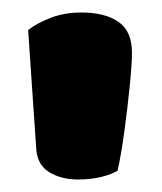

<svg xmlns="http://www.w3.org/2000/svg" viewBox="-20 -655 259 307"><path d="M168 -382Q158 -376 141.5 -372Q125 -368 105 -368Q78 -368 59 -379.5Q40 -391 38 -416L25 -607Q39 -618 61 -626.5Q83 -635 110 -635Q148 -635 169.5 -620Q191 -605 191 -571Q191 -553 187.5 -518Q184 -483 179 -446Q174 -409 168 -382Z"/></svg>

Font: Baloo Bhaijaan 2 ExtraBold
Style: Regular
Weight: 800
Designer: Sanskriti Dholi, Noopur Datye and Ek Type
Foundry: Ek Type
Version: Version 1.701